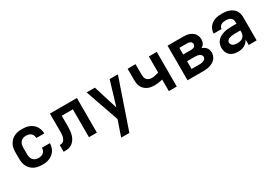

<svg xmlns="http://www.w3.org/2000/svg" viewBox="28 -1406 3544 2498"><g transform="rotate(-30 1800.0 -156.5)"><path d="M298 8Q268 8 238.5 3Q209 -2 182 -14.5Q155 -27 133.5 -48Q112 -69 98 -95Q84 -121 78.5 -150.5Q73 -180 73 -210V-310Q73 -340 78.5 -369.5Q84 -399 98 -425Q112 -451 133.5 -472Q155 -493 182 -505.5Q209 -518 238.5 -523Q268 -528 298 -528Q325 -528 353 -524Q381 -520 406.5 -509Q432 -498 454 -480.5Q476 -463 491 -439Q506 -415 513.5 -388Q521 -361 521 -333Q521 -333 521 -333Q521 -333 521 -333H402Q402 -333 402 -333Q402 -333 402 -333Q402 -353 394.5 -372Q387 -391 372 -404Q357 -417 337 -422Q317 -427 298 -427Q275 -427 253.5 -419Q232 -411 217.5 -394Q203 -377 197.5 -354.5Q192 -332 192 -310V-210Q192 -188 197.5 -165.5Q203 -143 217.5 -126Q232 -109 253.5 -101Q275 -93 298 -93Q317 -93 337 -98Q357 -103 372 -116Q387 -129 394.5 -148Q402 -167 402 -187Q402 -187 402 -187Q402 -187 402 -187H521Q521 -187 521 -187Q521 -187 521 -187Q521 -159 513.5 -132Q506 -105 491 -81Q476 -57 454 -39.5Q432 -22 406.5 -11Q381 0 353 4Q325 8 298 8Z M620 0V-101Q634 -101 648 -104Q662 -107 673 -115.5Q684 -124 691.5 -136Q699 -148 703.5 -161.5Q708 -175 710 -189Q712 -203 713 -217Q714 -231 714 -245Q714 -259 714 -273Q714 -275 714 -277Q714 -279 714 -281V-520H1119V0H1000V-419H833V-281Q833 -255 832 -229.5Q831 -204 827.5 -178.5Q824 -153 816.5 -128.5Q809 -104 796 -82Q783 -60 764 -42Q745 -24 721 -14Q697 -4 671.5 -2Q646 0 620 0Z M1360 215Q1374 173 1388.5 131Q1403 89 1418 46L1440 -18L1265 -520H1389L1502 -156L1611 -520H1735L1483 215Z M2200 0V-173Q2169 -166 2137.5 -161.5Q2106 -157 2074 -157Q2047 -157 2020.5 -162Q1994 -167 1970 -179.5Q1946 -192 1927 -212Q1908 -232 1897 -256.5Q1886 -281 1883.5 -308.5Q1881 -336 1881 -363V-520H2000V-363Q2000 -342 2004.5 -321.5Q2009 -301 2022.5 -286Q2036 -271 2056 -264.5Q2076 -258 2097 -258Q2123 -258 2149 -264.5Q2175 -271 2200 -278V-520H2319V0Z M2481 0V-520H2715Q2737 -520 2760 -517.5Q2783 -515 2804 -507.5Q2825 -500 2844.5 -487.5Q2864 -475 2877.5 -457Q2891 -439 2897.5 -417Q2904 -395 2904 -372Q2904 -357 2901 -342Q2898 -327 2891 -314Q2884 -301 2872.5 -290.5Q2861 -280 2849 -272Q2867 -265 2883.5 -254.5Q2900 -244 2912 -229Q2924 -214 2929.5 -195Q2935 -176 2935 -156Q2935 -131 2926.5 -106.5Q2918 -82 2901 -63Q2884 -44 2861.5 -32Q2839 -20 2815 -12.5Q2791 -5 2765.5 -2.5Q2740 0 2715 0ZM2600 -319H2715Q2727 -319 2739.5 -321Q2752 -323 2762.5 -329Q2773 -335 2779.5 -346.5Q2786 -358 2786 -370Q2786 -370 2786 -370Q2786 -370 2786 -370Q2786 -382 2779 -393Q2772 -404 2761.5 -409.5Q2751 -415 2739 -417Q2727 -419 2715 -419H2600ZM2715 -101Q2726 -101 2736.5 -101.5Q2747 -102 2757.5 -104.5Q2768 -107 2778.5 -111Q2789 -115 2797.5 -121.5Q2806 -128 2811 -138Q2816 -148 2816 -158Q2816 -169 2811 -179.5Q2806 -190 2797.5 -196.5Q2789 -203 2779 -207.5Q2769 -212 2758.5 -214Q2748 -216 2737 -217Q2726 -218 2715 -218H2600V-101Z M3239 8Q3207 8 3175.5 0Q3144 -8 3120 -29Q3096 -50 3084.5 -80.5Q3073 -111 3073 -143Q3073 -171 3082 -199Q3091 -227 3110.5 -248.5Q3130 -270 3155.5 -283.5Q3181 -297 3208.5 -305Q3236 -313 3264.5 -316Q3293 -319 3322 -319H3400V-352Q3400 -370 3391.5 -386Q3383 -402 3367.5 -411.5Q3352 -421 3334 -424Q3316 -427 3298 -427Q3281 -427 3264 -424Q3247 -421 3232 -412.5Q3217 -404 3207.5 -388.5Q3198 -373 3198 -356H3079Q3079 -356 3079 -356Q3079 -356 3079 -356Q3079 -382 3087.5 -407.5Q3096 -433 3111.5 -453.5Q3127 -474 3149 -489Q3171 -504 3195.5 -513Q3220 -522 3246 -525Q3272 -528 3298 -528Q3325 -528 3351.5 -525Q3378 -522 3403.5 -513Q3429 -504 3451.5 -489Q3474 -474 3489.5 -452.5Q3505 -431 3512 -405Q3519 -379 3519 -352V0H3400V-81Q3389 -59 3371.5 -41.5Q3354 -24 3332.5 -12.5Q3311 -1 3287 3.5Q3263 8 3239 8ZM3286 -93Q3307 -93 3328 -97.5Q3349 -102 3366 -115Q3383 -128 3391.5 -148Q3400 -168 3400 -189V-218H3322Q3309 -218 3295.5 -217Q3282 -216 3269 -214Q3256 -212 3243 -208.5Q3230 -205 3218.5 -198Q3207 -191 3199.5 -179.5Q3192 -168 3192 -155Q3192 -139 3201 -125.5Q3210 -112 3224 -104.5Q3238 -97 3254 -95Q3270 -93 3286 -93Z"/></g></svg>

Font: Iosevka Custom Extended
Style: Bold
Weight: 700
Width: 7
Monospace: yes
Designer: Belleve Invis
Foundry: Belleve Invis
Version: Version 11.2.4; ttfautohint (v1.8.4)